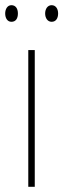

<svg xmlns="http://www.w3.org/2000/svg" viewBox="-32 -720 244 740"><path d="M-12 -668C-12 -651 -4 -636 12 -636C29 -636 37 -649 37 -668C37 -686 29 -700 12 -700C-4 -700 -12 -684 -12 -668ZM142 -668C142 -651 151 -636 167 -636C184 -636 192 -650 192 -668C192 -686 183 -700 167 -700C151 -700 142 -685 142 -668ZM102 0V-527H77V0Z"/></svg>

Font: Noto Sans Gujarati Condensed Thin
Style: Regular
Weight: 100
Width: 3
Designer: Jelle Bosma - Monotype Design Team, Universal Thirst
Foundry: Monotype Imaging Inc.
Version: Version 2.106